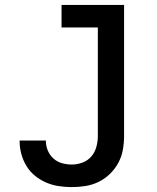

<svg xmlns="http://www.w3.org/2000/svg" viewBox="-20 -755 640 783"><path d="M273 8Q246 8 219.5 4Q193 0 168.5 -10.5Q144 -21 123 -38Q102 -55 88 -78Q74 -101 67 -127Q60 -153 60 -180Q60 -180 60 -180.5Q60 -181 60 -182H167Q167 -181 167 -181Q167 -181 167 -181Q167 -160 175 -141Q183 -122 198 -108.5Q213 -95 233 -89.5Q253 -84 273 -84Q295 -84 316.5 -92Q338 -100 352.5 -117Q367 -134 373 -156Q379 -178 379 -200V-643H231V-735H486V-200Q486 -172 481 -144Q476 -116 462.5 -91Q449 -66 428.5 -46Q408 -26 382.5 -13.5Q357 -1 329 3.5Q301 8 273 8Z"/></svg>

Font: Iosevka Curly SmBdEx
Style: Regular
Weight: 600
Width: 7
Monospace: yes
Designer: Belleve Invis
Foundry: Belleve Invis
Version: Version 11.1.0; ttfautohint (v1.8.3)